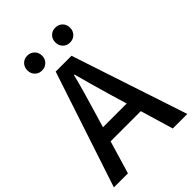

<svg xmlns="http://www.w3.org/2000/svg" viewBox="-264 -1038 1150 1150"><g transform="rotate(-45 311.0 -462.5)"><path d="M0 0 244 -737H378L622 0H499L380 -400Q362 -460 345 -521.5Q328 -583 311 -645H307Q291 -582 273.5 -521Q256 -460 238 -400L119 0ZM138 -209V-301H482V-209ZM191 -799Q164 -799 146.5 -817Q129 -835 129 -862Q129 -889 146.5 -907Q164 -925 191 -925Q218 -925 236 -907Q254 -889 254 -862Q254 -835 236 -817Q218 -799 191 -799ZM428 -799Q401 -799 383.5 -817Q366 -835 366 -862Q366 -889 383.5 -907Q401 -925 428 -925Q456 -925 473.5 -907Q491 -889 491 -862Q491 -835 473.5 -817Q456 -799 428 -799Z"/></g></svg>

Font: Noto Sans KR Medium
Style: Regular
Weight: 500
Designer: Ryoko NISHIZUKA  (kana, bopomofo & ideographs); Paul D. Hunt (Latin, Greek & Cyrillic); Sandoll Communications , Soo-you
Foundry: Adobe
Version: Version 2.004-H2;hotconv 1.0.118;makeotfexe 2.5.65603